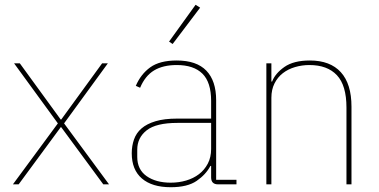

<svg xmlns="http://www.w3.org/2000/svg" viewBox="-20 -771 1585 803"><path d="M34 0 222 -255 39 -506H63L234 -271H236L407 -506H431L248 -255L436 0H412L236 -239H234L58 0Z M892 0Q863 0 863 -29V-77H860Q841 -41 802.5 -14.5Q764 12 694 12Q616 12 573.5 -24.5Q531 -61 531 -130Q531 -161 540.5 -188Q550 -215 572 -234Q594 -253 630.5 -264Q667 -275 721 -275H863V-349Q863 -427 826.5 -463Q790 -499 719 -499Q662 -499 624.5 -476.5Q587 -454 566 -404L548 -412Q569 -461 608.5 -489.5Q648 -518 719 -518Q802 -518 843 -475.5Q884 -433 884 -352V-19H969V0ZM694 -7Q728 -7 758.5 -16Q789 -25 812 -42.5Q835 -60 849 -86.5Q863 -113 863 -148V-257H722Q633 -257 593.5 -226Q554 -195 554 -145V-115Q554 -62 593 -34.5Q632 -7 694 -7ZM702 -587 687 -597 798 -751 817 -739Z M1094 0V-506H1115V-430H1118Q1131 -464 1169.5 -491Q1208 -518 1276 -518Q1361 -518 1405.5 -469Q1450 -420 1450 -325V0H1429V-321Q1429 -414 1389 -456.5Q1349 -499 1274 -499Q1243 -499 1214 -490.5Q1185 -482 1163 -465Q1141 -448 1128 -422Q1115 -396 1115 -362V0Z"/></svg>

Font: IBM Plex Sans Thai Thin
Style: Regular
Weight: 100
Designer: Mike Abbink, Paul van der Laan, Pieter van Rosmalen, Ben Mitchell, Mark Frömberg
Foundry: Bold Monday
Version: Version 1.1